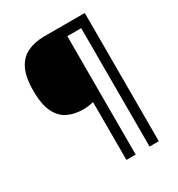

<svg xmlns="http://www.w3.org/2000/svg" viewBox="-205 -892 1065 1150"><g transform="rotate(-30 327.5 -316.5)"><path d="M555 127H491V-692H395V127H331V-273Q316 -269 297 -266.5Q278 -264 260 -264Q198 -264 152 -287Q106 -310 80.5 -364Q55 -418 55 -509Q55 -605 82.5 -659.5Q110 -714 160 -737Q210 -760 275 -760H555Z"/></g></svg>

Font: Noto Sans Myanmar Medium
Style: Regular
Weight: 500
Designer: Monotype Design Team
Foundry: Monotype Imaging Inc.
Version: Version 2.107; ttfautohint (v1.8.4.7-5d5b)